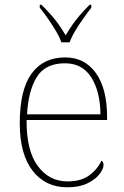

<svg xmlns="http://www.w3.org/2000/svg" viewBox="-20 -786 529 816"><path d="M266 10Q173 10 118.5 -60.5Q64 -131 64 -262Q64 -404 114 -473Q164 -542 257 -542Q340 -542 387.5 -475.5Q435 -409 435 -290V-276H93Q92 -146 140.5 -80.5Q189 -15 267 -15Q324 -15 359 -40.5Q394 -66 411 -103Q416 -100 418 -96Q420 -92 420 -85Q420 -68 402.5 -45.5Q385 -23 351 -6.5Q317 10 266 10ZM407 -300Q406 -397 368 -457Q330 -517 256 -517Q172 -517 136 -458Q100 -399 95 -300ZM241 -606Q233 -629 217 -655.5Q201 -682 183 -708Q165 -734 149 -753V-766H156Q181 -741 198.5 -721Q216 -701 230 -681Q244 -661 259 -636Q274 -661 288 -681Q302 -701 319 -721Q336 -741 361 -766H368V-753Q353 -734 334.5 -708Q316 -682 300 -655.5Q284 -629 276 -606Z"/></svg>

Font: Noto Serif Tibetan Thin
Style: Regular
Weight: 250
Version: Version 2.103